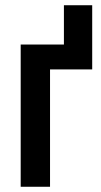

<svg xmlns="http://www.w3.org/2000/svg" viewBox="-20 -713 386 733"><path d="M332 -693V-448H171V0H59V-543H224V-693Z"/></svg>

Font: Noto Sans ExtraCondensed SemiBold
Style: Regular
Weight: 600
Width: 2
Designer: Monotype Design Team
Foundry: Monotype Imaging Inc.
Version: Version 2.013; ttfautohint (v1.8.4.7-5d5b)